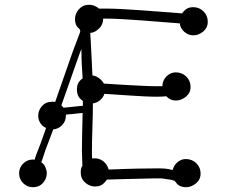

<svg xmlns="http://www.w3.org/2000/svg" viewBox="-20 -728 950 804"><path d="M327 -285V-305L319 -312Q302 -326 302 -353Q302 -380 319 -394L326 -400Q324 -429 322.5 -458Q321 -487 321 -518V-523L312 -500L237 -287L246 -277L286 -281Q300 -283 309.5 -283.5Q319 -284 327 -285ZM850 -637Q850 -612 831 -596Q812 -580 789 -580Q769 -580 752 -594.5Q735 -609 733 -630Q694 -633 651 -636.5Q608 -640 567 -643Q526 -646 489.5 -648Q453 -650 427 -650H412Q412 -641 409 -631Q404 -617 395 -609Q387 -601 378 -596Q369 -591 358 -590L360 -555Q363 -508 364 -477.5Q365 -447 367 -412Q380 -411 393.5 -401.5Q407 -392 415 -378Q434 -377 462 -375Q490 -373 521 -371.5Q552 -370 582 -368.5Q612 -367 635 -367H660Q660 -390 676.5 -407.5Q693 -425 716 -425Q742 -425 760 -407.5Q778 -390 778 -364Q778 -339 758.5 -323Q739 -307 716 -307Q694 -307 677 -324V-325Q668 -324 658 -323.5Q648 -323 637 -323Q614 -323 584 -324.5Q554 -326 523.5 -328Q493 -330 464.5 -332Q436 -334 417 -335Q412 -319 398.5 -308Q385 -297 369 -295Q369 -275 368.5 -248.5Q368 -222 367 -194.5Q366 -167 365.5 -141Q365 -115 365 -96Q365 -88 365 -80Q365 -72 366 -64Q367 -65 377 -65Q397 -65 413 -52.5Q429 -40 435 -18Q449 -18 463.5 -19Q478 -20 500.5 -20.5Q523 -21 557.5 -22Q592 -23 647 -23Q658 -23 671 -22Q684 -21 703 -16Q708 -36 723.5 -49Q739 -62 758 -62Q784 -62 802 -44.5Q820 -27 820 -1Q820 24 800.5 40Q781 56 758 56Q747 56 736.5 52Q726 48 719 39L711 29L697 25L657 19H646Q638 19 628 19Q618 19 601.5 19.5Q585 20 560 20.5Q535 21 498 22L428 24L419 35Q404 53 379 53Q355 53 336.5 36.5Q318 20 318 -6Q318 -24 325 -34Q325 -48 324 -65Q323 -82 323 -96Q323 -125 324 -169Q325 -213 326 -255Q320 -254 310.5 -253.5Q301 -253 288 -251L256 -248V-244Q256 -221 240.5 -204.5Q225 -188 203 -186L178 -120Q170 -100 165.5 -85Q161 -70 156 -57L153 -48Q164 -42 170 -28Q176 -14 176 -3Q176 20 160 38Q144 56 118 56Q94 56 77 39Q60 22 60 -2Q60 -26 77 -43Q94 -60 118 -60H126L127 -66Q131 -79 137.5 -95Q144 -111 151 -130L173 -192Q156 -200 148 -214Q140 -228 140 -243Q140 -266 156 -284Q172 -302 198 -302Q210 -302 211 -301L284 -510L316 -595L315 -604L311 -608Q294 -622 294 -647Q294 -671 310.5 -689.5Q327 -708 353 -708Q367 -708 379 -702Q387 -699 394 -692H428Q453 -692 490.5 -690Q528 -688 570.5 -685Q613 -682 657.5 -678.5Q702 -675 742 -672L749 -680Q764 -698 789 -698Q814 -698 832 -680.5Q850 -663 850 -637Z"/></svg>

Font: Nelagoney
Style: Regular
Weight: 400
Designer: Kanati
Foundry: Kanati and Michael Everson
Version: Version 2.000